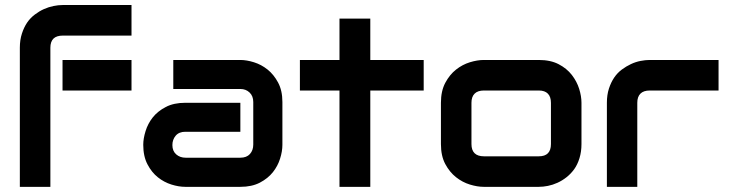

<svg xmlns="http://www.w3.org/2000/svg" viewBox="-20 -724 2827 744"><path d="M489.6 -373.3H222.3V-491.6H489.6ZM489.6 -586.1H223.8Q199 -586.1 187.1 -574.3Q175.2 -562.4 175.2 -539.1V0H56.9V-539.1Q56.9 -569.3 64.9 -593.8Q72.8 -618.3 85.1 -636.4Q97.5 -654.5 114.9 -667.6Q132.2 -680.7 150.5 -688.9Q168.8 -697 187.4 -700.7Q205.9 -704.5 222.3 -704.5H489.6Z M1074.3 -162.9Q1074.3 -137.6 1065.3 -109.2Q1056.4 -80.7 1037.4 -56.7Q1018.3 -32.7 987.1 -16.3Q955.9 0 911.4 0H698Q672.8 0 644.3 -8.9Q615.8 -17.8 591.8 -36.9Q567.8 -55.9 551.5 -87.1Q535.1 -118.3 535.1 -162.9Q535.1 -187.1 544.1 -216.1Q553 -245 572 -269.1Q591.1 -293.1 622.3 -309.4Q653.5 -325.7 698 -325.7H911.4V-213.4H698Q673.8 -213.4 660.9 -198.3Q648 -183.2 648 -161.9Q648 -138.6 662.9 -125.7Q677.7 -112.9 699 -112.9H911.4Q935.6 -112.9 948.5 -127.2Q961.4 -141.6 961.4 -163.9V-328.7Q961.4 -352 947 -365.6Q932.7 -379.2 911.4 -379.2H651.5V-491.6H911.4Q935.6 -491.6 964.1 -482.7Q992.6 -473.8 1016.6 -454.7Q1040.6 -435.6 1057.4 -404.5Q1074.3 -373.3 1074.3 -328.7Z M1621.8 -373.3H1414.9V0H1295.5V-373.3H1142.1V-491.6H1295.5V-652H1414.9V-491.6H1621.8Z M2233.2 -165.8Q2233.2 -136.1 2225.5 -111.1Q2217.8 -86.1 2205 -68.3Q2192.1 -50.5 2175.5 -37.4Q2158.9 -24.3 2140.3 -15.8Q2121.8 -7.4 2103.2 -3.7Q2084.7 0 2067.8 0H1854.5Q1829.7 0 1800.7 -8.9Q1771.8 -17.8 1747 -37.4Q1722.3 -56.9 1705.4 -88.4Q1688.6 -119.8 1688.6 -165.8V-325.7Q1688.6 -371.3 1705.4 -403Q1722.3 -434.7 1747 -454.2Q1771.8 -473.8 1800.7 -482.7Q1829.7 -491.6 1854.5 -491.6H2067.8Q2113.4 -491.6 2144.8 -475.2Q2176.2 -458.9 2195.8 -433.7Q2215.3 -408.4 2224.3 -379.7Q2233.2 -351 2233.2 -325.7ZM2114.9 -325.2Q2114.9 -349 2103 -361.1Q2091.1 -373.3 2067.8 -373.3H1855.4Q1831.2 -373.3 1819.1 -361.1Q1806.9 -349 1806.9 -325.7V-165.8Q1806.9 -142.1 1819.1 -130.2Q1831.2 -118.3 1855.4 -118.3H2067.8Q2091.6 -118.3 2103.2 -130.2Q2114.9 -142.1 2114.9 -165.8Z M2764.4 -373.3H2498Q2473.8 -373.3 2461.6 -361.1Q2449.5 -349 2449.5 -325.7V0H2331.7V-325.7Q2331.7 -356.4 2339.6 -380.7Q2347.5 -405 2359.9 -423.3Q2372.3 -441.6 2389.6 -454.5Q2406.9 -467.3 2425 -475.7Q2443.1 -484.2 2462.1 -487.9Q2481.2 -491.6 2497 -491.6H2764.4Z"/></svg>

Font: AKL FREE 001
Style: Regular
Weight: 400
Designer: AKL
Foundry: AKL
Version: Version 1.00;August 10, 2024;FontCreator 13.0.0.2630 64-bit